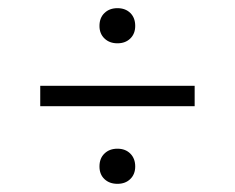

<svg xmlns="http://www.w3.org/2000/svg" viewBox="-20 -615 575 470"><path d="M78.5 -355V-405H456.5V-355ZM267.5 -165Q248 -165 235.8 -176.5Q223.5 -188 223.5 -207.5Q223.5 -227.5 235.8 -239.2Q248 -251 267.5 -251Q287 -251 299 -239Q311 -227 311 -207.5Q311 -188.5 299 -176.8Q287 -165 267.5 -165ZM267.5 -509Q248 -509 235.8 -520.8Q223.5 -532.5 223.5 -551.5Q223.5 -571.5 235.8 -583.2Q248 -595 267.5 -595Q287 -595 299 -583.2Q311 -571.5 311 -551.5Q311 -532.5 299 -520.8Q287 -509 267.5 -509Z"/></svg>

Font: Encode Sans Condensed Thin Light
Style: Regular
Weight: 300
Version: Version 3.002